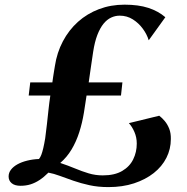

<svg xmlns="http://www.w3.org/2000/svg" viewBox="-20 -774 780 803"><path d="M433.5 8.5Q390 8.5 353.8 0.5Q317.5 -7.5 286.8 -18.2Q256 -29 230.2 -38.5Q204.5 -48 182.5 -52Q163.5 -33 145.2 -21Q127 -9 107.8 -3Q88.5 3 66 3Q41.5 3 28.8 -7.8Q16 -18.5 16 -36Q16 -51.5 25.8 -64.2Q35.5 -77 53 -86.8Q70.5 -96.5 93.8 -102.2Q117 -108 143 -109Q148.5 -115.5 152.8 -126.5Q157 -137.5 161 -154.5Q165 -171.5 169 -195.5Q173 -224 176.2 -254Q179.5 -284 182.8 -314.5Q186 -345 190.5 -374.5H100L106.5 -429.5H199Q200.5 -441 202.2 -452.2Q204 -463.5 205.8 -475Q207.5 -486.5 209.5 -497.5Q218 -554 243 -601.2Q268 -648.5 306.2 -682.8Q344.5 -717 394 -735.8Q443.5 -754.5 501 -754.5Q559 -754.5 600.5 -741Q642 -727.5 671.5 -702L602 -605.5Q594.5 -630.5 577.2 -654Q560 -677.5 535.5 -693Q511 -708.5 480.5 -708.5Q462 -708.5 444.8 -700.5Q427.5 -692.5 413 -674.8Q398.5 -657 387.2 -628Q376 -599 369.5 -556.5Q365 -525.5 360.2 -493.5Q355.5 -461.5 351 -429.5H492L486 -374.5H342Q339.5 -358.5 336.8 -340.5Q334 -322.5 331 -303Q324 -260 311.5 -221Q299 -182 279.5 -149.2Q260 -116.5 232 -92.5Q265 -81.5 293.8 -69.5Q322.5 -57.5 350.8 -49Q379 -40.5 410 -40.5Q459.5 -40.5 491 -59Q522.5 -77.5 537.2 -107.8Q552 -138 552 -173.5Q552 -199.5 542.2 -222Q532.5 -244.5 519 -259L646 -290Q658 -281 669.2 -267.5Q680.5 -254 687.8 -235.5Q695 -217 694.5 -192.5Q694.5 -150.5 676 -114Q657.5 -77.5 623 -50.2Q588.5 -23 540.5 -7.2Q492.5 8.5 433.5 8.5Z"/></svg>

Font: Merriweather 96pt ExtraBold
Style: Italic
Weight: 800
Italic angle: -7.8°
Version: Version 2.101